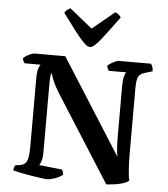

<svg xmlns="http://www.w3.org/2000/svg" viewBox="-63 -1033 953 1089"><g transform="rotate(5 414.0 -488.5)"><path d="M246 0Q237 0 211.5 -3.5Q186 -7 154.5 -12Q123 -17 94.5 -23Q66 -29 51 -33Q51 -52 60 -63L88 -67Q116 -72 125.5 -96Q135 -120 135 -178V-568Q135 -602 141.5 -621Q148 -640 153 -644H62Q58 -648 54.5 -655.5Q51 -663 50 -672Q56 -679 68.5 -686.5Q81 -694 93.5 -699Q106 -704 112 -704H288L632 -162Q628 -183 626 -213Q624 -243 624 -298V-564Q624 -599 629.5 -619Q635 -639 641 -643H541Q539 -647 535 -653.5Q531 -660 530 -671Q535 -677 548 -685Q561 -693 573.5 -698.5Q586 -704 592 -704H776Q781 -698 785 -686.5Q789 -675 789 -662L749 -650Q729 -644 718.5 -635Q708 -626 704 -608Q700 -590 700 -557V-185Q700 -130 703.5 -88Q707 -46 711 -32Q697 -21 673.5 -14Q650 -7 625.5 -4Q601 -1 583 0L269 -494Q246 -531 234.5 -559Q223 -587 221 -599H216Q215 -594 213.5 -579Q212 -564 212 -532V-143Q212 -121 206.5 -102.5Q201 -84 195 -76L326 -62Q328 -59 331 -50.5Q334 -42 334 -33Q317 -19 290 -9.5Q263 0 246 0ZM422 -768Q407 -768 383.5 -792.5Q360 -817 329.5 -857.5Q299 -898 261 -949Q265 -957 274.5 -965.5Q284 -974 294 -977L423 -873L549 -977Q559 -974 568.5 -966Q578 -958 582 -950Q525 -872 484.5 -820Q444 -768 422 -768Z"/></g></svg>

Font: Texturina SemiBold
Style: Regular
Weight: 600
Designer: Guillermo Torres Carreño
Foundry: Omnibus-Type
Version: Version 1.002; ttfautohint (v1.8.3)